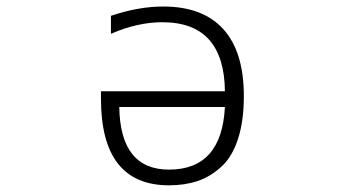

<svg xmlns="http://www.w3.org/2000/svg" viewBox="-20 -553 1040 584"><path d="M664.1 -227.5H342.8Q345.7 -37.1 494.1 -37.1Q654.3 -37.1 664.1 -227.5ZM664.1 -275.4Q663.1 -379.9 615.7 -432.6Q568.4 -485.4 473.6 -485.4Q398.4 -485.4 317.4 -450.2V-504.9Q401.4 -533.2 476.6 -533.2Q596.7 -533.2 659.2 -464.4Q721.7 -395.5 721.7 -260.7Q721.7 -185.5 704.1 -130.9Q686.5 -76.2 653.3 -45.9Q620.1 -15.6 581.1 -2.4Q542 10.7 494.1 10.7Q287.1 10.7 287.1 -252.9V-275.4Z"/></svg>

Font: Gen Shin Gothic Monospace Light
Style: Regular
Weight: 300
Designer: [Source Han Sans]
Ryoko NISHIZUKA  (kana & ideographs); Paul D. Hunt (Latin, Greek & Cyrillic); Wenlong ZHANG  (bopomofo
Version: Version 1.002.20150607